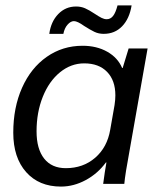

<svg xmlns="http://www.w3.org/2000/svg" viewBox="-20 -679 582 709"><path d="M29 -189Q29 -282 61.5 -355Q94 -428 152.5 -469Q211 -510 285 -510Q337 -510 376 -488Q415 -466 431 -428H433L455 -500H525L459 -126Q442 -35 439 0H361Q367 -46 373 -79H371Q341 -38 296.5 -14Q252 10 205 10Q124 10 76.5 -43.5Q29 -97 29 -189ZM387 -200 403 -291Q406 -311 406 -327Q406 -382 375.5 -413.5Q345 -445 291 -445Q242 -445 201.5 -412Q161 -379 138 -321.5Q115 -264 115 -194Q115 -129 143 -93.5Q171 -58 223 -58Q287 -58 331.5 -96.5Q376 -135 387 -200ZM261 -655Q279 -655 294 -648.5Q309 -642 330 -628Q345 -618 355 -613Q365 -608 374 -608Q388 -608 397.5 -620Q407 -632 414 -659H466Q458 -610 431 -582Q404 -554 363 -554Q344 -554 328.5 -561.5Q313 -569 291 -583Q266 -601 253 -601Q241 -601 229.5 -588Q218 -575 214 -554H162Q168 -599 195 -627Q222 -655 261 -655Z"/></svg>

Font: Sarabun
Style: Italic
Weight: 400
Italic angle: -10°
Designer: Suppakit Chalermlarp | Katatrad Co.,Ltd.
Foundry: Cadson Demak Co.,Ltd.
Version: Version 1.000; ttfautohint (v1.6)